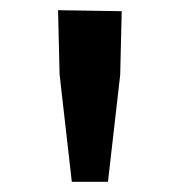

<svg xmlns="http://www.w3.org/2000/svg" viewBox="-20 -811 355 377"><path d="M94 -791 97 -665 121 -454H192L216 -664L219 -789Z"/></svg>

Font: GenEiGothic-pro-SemiBold
Style: Regular
Weight: 500
Designer: Ryoko NISHIZUKA (kana & ideographs); Paul D. Hunt (Latin, Greek & Cyrillic); Wenlong ZHANG (bopomofo); Sandoll Communica
Foundry: Adobe Systems Incorporated; o_tamon
Version: Version 1.000.140830